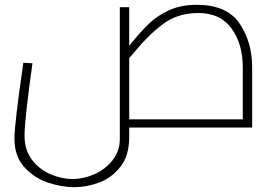

<svg xmlns="http://www.w3.org/2000/svg" viewBox="-20 -530 1128 798"><path d="M1028 0H517V40Q517 118 479.5 164.5Q442 211 390 229.5Q338 248 289 248Q237 248 179.5 229Q122 210 81 164.5Q40 119 40 46Q40 -15 77 -269L115 -267Q82 -34 82 34Q82 93 112.5 133.5Q143 174 189.5 194Q236 214 281 214Q328 214 373.5 193.5Q419 173 448.5 135Q478 97 478 47V-500H517V-340Q562 -396 598.5 -431Q635 -466 684 -488Q733 -510 797 -510Q923 -510 975.5 -432.5Q1028 -355 1028 -251ZM540 -315Q526 -298 517 -289V-34H989V-250Q989 -347 942.5 -411.5Q896 -476 804 -476Q718 -476 656 -429Q594 -382 540 -315Z"/></svg>

Font: Cairo ExtraLight
Style: Regular
Weight: 250
Designer: Mohamed Gaber, the designers of Titillium
Foundry: Kief Type Foundry
Version: Version 2.009; ttfautohint (v1.5.33-1714) -l 8 -r 50 -G 200 